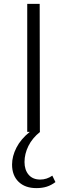

<svg xmlns="http://www.w3.org/2000/svg" viewBox="-20 -678 345 987"><path d="M265 258Q244 274 220.5 281.5Q197 289 167 289Q109 289 75.5 256.5Q42 224 42 168Q42 125 64.5 81Q87 37 133 0H120V-658H184L185 -1L186 0Q146 32 126 72.5Q106 113 106 155Q106 195 127 220Q148 245 187 245Q220 245 249 225Z"/></svg>

Font: Ysabeau SC Semilight
Style: Regular
Weight: 300
Designer: Christian Thalmann (Catharsis Fonts)
Version: Version 0.003